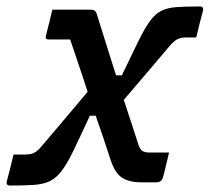

<svg xmlns="http://www.w3.org/2000/svg" viewBox="-32 -564 652 594"><path d="M130 -534H250Q263 -534 267 -522Q281 -476 296.5 -427.5Q312 -379 327 -331H345Q376 -396 396 -436.5Q416 -477 432 -499Q448 -521 467 -530.5Q486 -540 514 -542Q542 -544 586 -544Q599 -544 596 -531Q592 -516 586 -493Q580 -470 575 -448H542Q527 -448 516.5 -442.5Q506 -437 493 -422Q475 -401 438 -357Q401 -313 351 -255Q364 -216 375.5 -180.5Q387 -145 397 -114Q402 -101 409.5 -96.5Q417 -92 432 -92H491Q490 -87 486 -71Q482 -55 478.5 -39.5Q475 -24 473 -18Q469 0 452 0H404Q367 0 344.5 -15Q322 -30 308 -76Q298 -107 287 -139.5Q276 -172 264 -206H246Q216 -141 196 -99.5Q176 -58 159 -35.5Q142 -13 122 -3.5Q102 6 73 8Q44 10 -1 10Q-14 10 -11 -3Q-7 -18 -1 -41.5Q5 -65 10 -86H48Q63 -86 74 -91.5Q85 -97 97 -112Q115 -133 151.5 -176Q188 -219 239 -280Q226 -321 212 -362Q198 -403 185 -442H118Q107 -442 110 -453Q115 -473 120.5 -495Q126 -517 130 -534Z"/></svg>

Font: Recursive Sn Lnr St Med
Style: Italic
Weight: 500
Italic angle: -15°
Version: Version 1.079;hotconv 1.0.112;makeotfexe 2.5.65598; ttfautoh